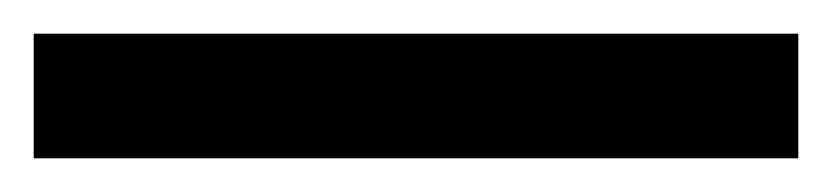

<svg xmlns="http://www.w3.org/2000/svg" viewBox="-22 61 494 114"><path d="M452 155H-2V81H452Z"/></svg>

Font: Noto Sans Lao UI Cond Med
Style: Regular
Weight: 500
Width: 3
Designer: Monotype Design Team
Foundry: Monotype Imaging Inc.
Version: Version 2.000; ttfautohint (v1.8.4.7-5d5b)